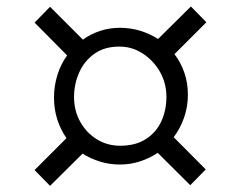

<svg xmlns="http://www.w3.org/2000/svg" viewBox="-20 -682 763 608"><path d="M190.5 -244.5Q172 -271 161.5 -303.5Q151 -336 151 -373Q151 -410 161.8 -444.5Q172.5 -479 192.5 -506.5L89.5 -610.5L138.5 -660.5L242.5 -556.5Q267.5 -574.5 297.2 -584.2Q327 -594 360 -594Q393.5 -594 424.2 -584.5Q455 -575 480.5 -558.5L584.5 -661.5L633.5 -611.5L532.5 -510.5Q552.5 -484.5 563.8 -451.8Q575 -419 575 -382Q575 -344 563 -309.8Q551 -275.5 530 -247.5L631.5 -145.5L582.5 -95.5L479.5 -198Q454 -181 423.5 -171Q393 -161 360 -161Q327 -161 297 -170.2Q267 -179.5 241.5 -195.5L138.5 -93.5L89.5 -143.5ZM360.5 -220.5Q409.5 -220.5 442.2 -241.8Q475 -263 491 -298.2Q507 -333.5 507 -375.5Q507 -418 486.8 -454Q466.5 -490 432.5 -512.2Q398.5 -534.5 358 -534.5Q311 -534.5 279 -511.8Q247 -489 230.8 -452.5Q214.5 -416 214.5 -374.5Q214.5 -331.5 234 -296.5Q253.5 -261.5 286.5 -241Q319.5 -220.5 360.5 -220.5Z"/></svg>

Font: Merriweather 24pt Light
Style: Regular
Weight: 300
Designer: Eben Sorkin
Foundry: Eben Sorkin
Version: Version 2.100